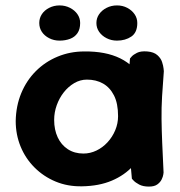

<svg xmlns="http://www.w3.org/2000/svg" viewBox="-20 -689 663 709"><path d="M283 -1Q230 0 185.5 -18.5Q141 -37 107.5 -70.5Q74 -104 56 -148Q38 -192 38 -242Q39 -298 58.5 -345Q78 -392 112.5 -426.5Q147 -461 193 -480Q239 -499 291 -499Q370 -500 424 -473.5Q478 -447 506.5 -391.5Q535 -336 535 -250Q535 -200 519 -155.5Q503 -111 471.5 -76.5Q440 -42 393 -22Q346 -2 283 -1ZM288 -122Q313 -122 336 -133Q359 -144 377 -163.5Q395 -183 405.5 -208Q416 -233 416 -260Q416 -307 401 -336.5Q386 -366 360.5 -380.5Q335 -395 301 -395Q276 -395 254 -382Q232 -369 215.5 -348Q199 -327 189.5 -300.5Q180 -274 180 -246Q180 -210 193 -182Q206 -154 230.5 -138Q255 -122 288 -122ZM530 0Q508 0 494 -7.5Q480 -15 473.5 -22Q467 -29 467 -29Q460 -102 455.5 -173Q451 -244 452 -318.5Q453 -393 460 -473Q460 -473 466 -480Q472 -487 486 -494Q500 -501 524 -499Q548 -497 561 -485.5Q574 -474 578.5 -460Q583 -446 584 -436Q585 -426 585 -426Q581 -375 578.5 -333Q576 -291 576.5 -249.5Q577 -208 579 -161Q581 -114 584 -52Q584 -52 583 -44.5Q582 -37 577 -26.5Q572 -16 561 -8Q550 0 530 0ZM412 -539Q391 -539 373.5 -548Q356 -557 346 -571.5Q336 -586 336 -604Q336 -622 346 -636.5Q356 -651 373.5 -660Q391 -669 412 -669Q433 -669 450 -660Q467 -651 477 -636.5Q487 -622 487 -604Q487 -569 465 -554Q443 -539 412 -539ZM200 -539Q179 -539 161.5 -548Q144 -557 134.5 -571.5Q125 -586 125 -604Q125 -622 134.5 -636.5Q144 -651 161.5 -660Q179 -669 200 -669Q221 -669 238.5 -660Q256 -651 266 -636.5Q276 -622 276 -604Q276 -581 266 -566.5Q256 -552 238.5 -545.5Q221 -539 200 -539Z"/></svg>

Font: Sour Gummy Black SemiBold
Style: Regular
Weight: 600
Version: Version 1.000